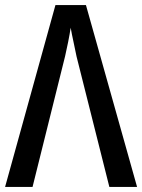

<svg xmlns="http://www.w3.org/2000/svg" viewBox="-20 -735 559 755"><path d="M0 0 198 -715H318L519 0H410L281 -513Q276 -539 269 -570.5Q262 -602 258 -626Q254 -600 248 -570Q242 -540 236 -514L108 0Z"/></svg>

Font: Noto Sans Condensed Medium
Style: Regular
Weight: 500
Width: 3
Designer: Monotype Design Team
Foundry: Monotype Imaging Inc.
Version: Version 2.013; ttfautohint (v1.8.4.7-5d5b)